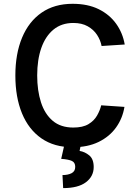

<svg xmlns="http://www.w3.org/2000/svg" viewBox="-20 -757 720 1000"><path d="M507.1 -208.5 628.2 -200.3Q618.6 -141 584.7 -93.4Q550.8 -45.8 494 -17.9Q437.1 9.9 358.7 9.9Q262.8 9.9 196 -36.2Q129.3 -82.4 94.6 -166.5Q60 -250.7 60 -364Q60 -476.9 95 -560.9Q130 -644.9 196.7 -691.1Q263.5 -737.2 358.3 -737.2Q437.1 -737.2 494 -709.2Q550.8 -681.1 585 -633.2Q619.3 -585.2 629.6 -525.2L509.2 -517.4Q503.2 -548.3 485.3 -575.6Q467.3 -603 436.6 -620.2Q405.9 -637.4 361.9 -637.4Q300.8 -637.4 258.9 -603.2Q217 -568.9 195.3 -507.5Q173.7 -446 173.7 -364Q173.7 -285.5 193.4 -224.3Q213.1 -163 254.6 -127.8Q296.2 -92.7 361.9 -92.7Q411.2 -92.7 440.7 -110.4Q470.2 -128.2 485.4 -155Q500.7 -181.8 507.1 -208.5ZM314.3 1.4H400.2L394.5 29.1Q421.9 33.4 445 52.4Q468 71.4 468 112.9Q468 161.6 427.6 192.1Q387.1 222.7 308.9 222.7L305.4 154.8Q333.8 154.8 352.8 145.1Q371.8 135.3 371.8 112.2Q371.8 89.5 354.6 81.3Q337.4 73.2 298.7 70.3Z"/></svg>

Font: Interface Medium
Style: Regular
Weight: 500
Designer: Rasmus Andersson
Foundry: rsms
Version: Version 1.8